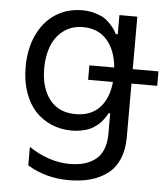

<svg xmlns="http://www.w3.org/2000/svg" viewBox="-54 -601 757 865"><g transform="rotate(5 324.5 -169.0)"><path d="M649.1 -308.2V-242.9H532.7V0.7Q532.7 56.5 514.9 98.2Q497.2 139.9 464.3 165.1Q431.5 190.3 387.6 202.8Q343.8 215.2 289.1 215.2Q185 215.2 101.6 164.8V81Q192.1 142 287.6 142Q323.5 142 352.3 133.7Q381 125.4 403.1 108.1Q425.1 90.9 437 61.6Q448.9 32.3 448.9 -7.1V-100.9H441.8Q436.4 -91.6 433.1 -86.1Q429.7 -80.6 421.5 -69.8Q413.4 -58.9 405.5 -51.8Q397.7 -44.7 384.8 -35.7Q371.8 -26.6 357.8 -21.3Q343.8 -16 324.2 -12.3Q304.7 -8.5 282.7 -8.5Q233 -8.5 190.7 -26.5Q148.4 -44.4 117.4 -77.8Q86.3 -111.2 68.7 -162.1Q51.1 -213.1 51.1 -275.6Q51.1 -358.3 80.6 -421.3Q110.1 -484.4 162.8 -518.5Q215.6 -552.6 284.1 -552.6Q314.3 -552.6 340 -545.1Q365.8 -537.6 381.4 -528.2Q397 -518.8 411 -503.7Q425.1 -488.6 430.8 -479.9Q436.4 -471.2 443.2 -458.8H451.7V-545.5H532.7V-308.2ZM294 -83.8Q361.9 -83.8 401.6 -125.5Q441.4 -167.3 448.9 -242.9H336.6V-308.2H448.9Q442.1 -386 402 -431.6Q361.9 -477.3 294 -477.3Q242.9 -477.3 206.5 -450.5Q170.1 -423.7 152.5 -379.1Q134.9 -334.5 134.9 -277Q134.9 -189.3 176.1 -136.5Q217.3 -83.8 294 -83.8Z"/></g></svg>

Font: TID UI
Style: Regular
Weight: 400
Designer: The TID Project Authors
Foundry: Bakken & Bæck
Version: Version 1.001;hotconv 1.0.109;makeotfexe 2.5.65596